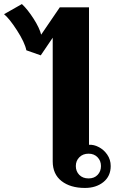

<svg xmlns="http://www.w3.org/2000/svg" viewBox="-112 -917 573 947"><path d="M148 -121V-731L89 -644L18 -669Q10 -708 -28 -767Q-66 -826 -92 -847L-4 -897Q24 -871 53.5 -825Q83 -779 91 -746L183 -881H327V-203Q352 -204 374 -192Q399 -180 416.5 -155Q434 -130 434 -98Q434 -48 398 -19Q362 10 307 10Q235 10 191.5 -24Q148 -58 148 -121ZM386 -98Q386 -124 369 -141.5Q352 -159 325 -159Q297 -159 279.5 -141.5Q262 -124 262 -98Q262 -72 279 -54.5Q296 -37 325 -37Q353 -37 369.5 -54.5Q386 -72 386 -98Z"/></svg>

Font: Taviraj Bold
Style: Regular
Weight: 700
Designer: Katatrad Team
Foundry: CadsonDemak
Version: Version 1.030